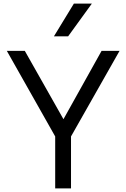

<svg xmlns="http://www.w3.org/2000/svg" viewBox="-20 -1048 703 1068"><path d="M287 -289 18 -765H118L333 -385L545 -765H645L375 -289V0H287ZM391 -1028H491L359 -846H280Z"/></svg>

Font: Application
Style: Regular
Weight: 400
Designer: Wei Huang
Foundry: Wei Huang
Version: Version 0.012